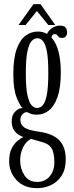

<svg xmlns="http://www.w3.org/2000/svg" viewBox="-20 -684 369 952"><path d="M165 249Q99.5 249 62.5 209.5Q25.5 170 25.5 115.5Q25.5 74 39.2 49.2Q53 24.5 70 11.8Q87 -1 96 -5Q90 -6 76 -13.5Q62 -21 50 -37.8Q38 -54.5 38 -83Q38 -112.5 54 -129.2Q70 -146 84 -147.5Q90.5 -148.5 92 -148Q80 -158 63 -199.2Q46 -240.5 46 -316Q46 -395 63 -441.5Q80 -488 107.5 -507.8Q135 -527.5 166.5 -527.5Q192 -528 213 -516Q222 -535 240 -546Q258 -557 276.5 -557Q296.5 -557 304.5 -548.2Q312.5 -539.5 312.5 -524.5Q312.5 -496 286.5 -496Q276 -496 271.5 -500.8Q267 -505.5 263.2 -510.2Q259.5 -515 251.5 -515Q237.5 -515 235.5 -497.5Q258.5 -472.5 270 -428.2Q281.5 -384 281.5 -325.5Q281.5 -249.5 265.2 -203.2Q249 -157 222.2 -136.2Q195.5 -115.5 164 -115.5Q142 -115.5 129.8 -121Q117.5 -126.5 115.5 -127.5Q113.5 -128 112 -128Q102 -128 91.5 -117.2Q81 -106.5 81 -89.5Q81 -65.5 100.5 -52Q120 -38.5 173 -31Q241 -22 273.5 11Q306 44 306 107Q306 156 285.2 187.5Q264.5 219 232.2 234Q200 249 165 249ZM164 -148.5Q179 -148.5 191.8 -162Q204.5 -175.5 212 -213.2Q219.5 -251 219.5 -323.5Q219.5 -393.5 212.2 -430.5Q205 -467.5 192.5 -481Q180 -494.5 165.5 -494.5Q150 -494.5 137 -480.8Q124 -467 116 -429.5Q108 -392 108 -320.5Q108 -249.5 116 -212.5Q124 -175.5 136.8 -162Q149.5 -148.5 164 -148.5ZM165 218Q203 218 226.2 190.5Q249.5 163 249.5 121.5Q249.5 72 234.8 49.8Q220 27.5 184 19Q168.5 14.5 153.8 10.5Q139 6.5 133 4.5Q107.5 19 93.8 47.8Q80 76.5 80 112Q80 152 101 185Q122 218 165 218ZM72 -560 146 -663.5H181L254 -560H219.5L163 -629.5L107 -560Z"/></svg>

Font: Imbue 10pt Light
Style: Regular
Weight: 300
Designer: Tyler Finck
Foundry: Etcetera Type Company
Version: Version 1.102; ttfautohint (v1.8.3)